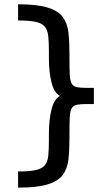

<svg xmlns="http://www.w3.org/2000/svg" viewBox="-20 -755 505 876"><path d="M62.5 101.1V27.3Q114.3 27.3 143.1 21Q171.9 14.6 184.6 -1Q197.3 -16.6 200.2 -44.4Q203.1 -72.3 203.1 -114.7V-145Q203.1 -208 215.1 -255.9Q227.1 -303.7 253.9 -317.4Q227.1 -330.6 215.1 -378.4Q203.1 -426.3 203.1 -489.3V-519.5Q203.1 -562 200.2 -589.8Q197.3 -617.7 184.6 -633.3Q171.9 -648.9 143.1 -655.3Q114.3 -661.6 62.5 -661.6V-735.4Q149.4 -735.4 197.5 -720.5Q245.6 -705.6 266.6 -677Q287.6 -648.4 292.2 -606.7Q296.9 -564.9 296.9 -510.7V-490.7Q296.9 -441.9 298.3 -414.3Q299.8 -386.7 306.9 -373.8Q314 -360.8 330.6 -357.4Q347.2 -354 377.4 -354H408.2V-280.3H377.4Q347.2 -280.3 330.6 -276.9Q314 -273.4 306.9 -260.5Q299.8 -247.6 298.3 -220Q296.9 -192.4 296.9 -143.6V-123.5Q296.9 -69.3 292.2 -27.6Q287.6 14.2 266.6 42.7Q245.6 71.3 197.5 86.2Q149.4 101.1 62.5 101.1Z"/></svg>

Font: Monda
Style: Regular
Weight: 400
Designer: Vernon Adams
Foundry: Vernon Adams
Version: Version 2.100; ttfautohint (v1.8.3)